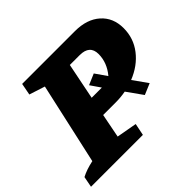

<svg xmlns="http://www.w3.org/2000/svg" viewBox="-188 -848 1039 1039"><g transform="rotate(-45 331.0 -328.5)"><path d="M-35 0 -23 -62Q-4 -72 18 -79.5Q40 -87 68 -93L172 -560L82 -589L95 -657H499Q590 -657 643.5 -609.5Q697 -562 697 -482Q697 -405 651 -345.5Q605 -286 527 -255L586 -172L522 -145L458 -235Q421 -228 381 -228H286L259 -90L376 -69L362 0ZM409 -423 455 -357Q502 -413 502 -479Q502 -547 425 -547H350L308 -338H386L346 -396Z"/></g></svg>

Font: Piazzolla ExtraBold
Style: Italic
Weight: 800
Italic angle: -11.3°
Designer: Juan Pablo del Peral
Foundry: Huerta Tipografica
Version: Version 1.330